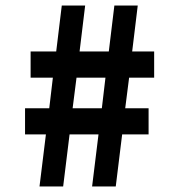

<svg xmlns="http://www.w3.org/2000/svg" viewBox="-20 -670 640 690"><path d="M311 0 334 -187H230L207 0H122L145 -187H70V-281H157L170 -391H90V-485H182L202 -650H286L266 -485H371L391 -650H475L455 -485H534V-391H444L430 -281H514V-187H419L396 0ZM346 -281 359 -391H255L241 -281Z"/></svg>

Font: Source Code Pro
Style: Bold
Weight: 700
Monospace: yes
Designer: Paul D. Hunt, Teo Tuominen
Foundry: Adobe Systems Incorporated
Version: Version 2.030;PS 1.000;hotconv 16.6.51;makeotf.lib2.5.65220